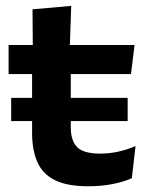

<svg xmlns="http://www.w3.org/2000/svg" viewBox="-20 -638 519 670"><path d="M288 12Q215 12 172.2 -9Q129.5 -30 110.8 -71.5Q92 -113 92 -174V-425.5H227V-194Q227 -147.5 249 -124.8Q271 -102 329.5 -102Q362.5 -102 394.5 -109.2Q426.5 -116.5 453 -128.5L440 -16Q410.5 -3 371.8 4.5Q333 12 288 12ZM19 -215.5V-296.5H425.5V-215.5ZM10 -379.5V-481H449.5L437 -379.5ZM94.5 -470 93.5 -605.5 228.5 -617.5 223.5 -470Z"/></svg>

Font: AnekLatin_SemiExpandedSemiBold
Style: Regular
Weight: 600
Width: 6
Designer: Yesha Goshar
Foundry: Ek Type
Version: Version 1.003